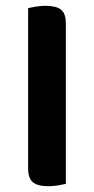

<svg xmlns="http://www.w3.org/2000/svg" viewBox="-20 -635 324 662"><path d="M147 7Q109 7 93 -7Q77 -21 77 -54V-607Q86 -609 103 -612Q120 -615 137 -615Q173 -615 190 -602Q207 -589 207 -554V-1Q198 1 181.5 4Q165 7 147 7Z"/></svg>

Font: Baloo Paaji 2 SemiBold
Style: Regular
Weight: 600
Designer: Shuchita Grover, Noopur Datye and Ek Type
Foundry: Ek Type
Version: Version 1.640;hotconv 1.0.111;makeotfexe 2.5.65597; ttfautoh